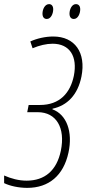

<svg xmlns="http://www.w3.org/2000/svg" viewBox="-35 -901 420 931"><path d="M323 -809C343 -809 354 -835 354 -856C354 -872 346 -881 333 -881C313 -881 302 -855 302 -835C302 -818 310 -809 323 -809ZM192 -809C212 -809 223 -835 223 -856C223 -872 215 -881 203 -881C182 -881 171 -855 171 -835C171 -818 179 -809 192 -809ZM97 10C202 10 273 -50 297 -161C319 -262 288 -346 219 -371L220 -374C290 -389 342 -440 360 -530C383 -646 328 -724 223 -724C186 -724 145 -715 112 -700L123 -667C156 -681 190 -689 220 -689C303 -689 342 -628 323 -533C306 -451 255 -392 159 -392H104L97 -357H148C238 -357 283 -281 260 -170C240 -74 182 -25 94 -25C56 -25 19 -35 -15 -50V-13C14 1 56 10 97 10Z"/></svg>

Font: Noto Sans ExtraCondensed ExtraLight
Style: Italic
Weight: 200
Width: 2
Italic angle: -12°
Designer: Monotype Design Team
Foundry: Monotype Imaging Inc.
Version: Version 2.013